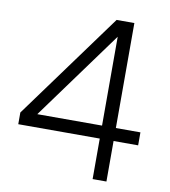

<svg xmlns="http://www.w3.org/2000/svg" viewBox="-82 -798 769 868"><g transform="rotate(10 302.5 -364.0)"><path d="M27.3 -186H401.4V0H464.8V-186H577.6V-245.6H464.8V-727.5H383.3L27.3 -239.7ZM104.5 -245.6V-246.1L400.9 -652.8H401.4V-245.6Z"/></g></svg>

Font: Raveo Display Display Light
Style: Regular
Weight: 300
Designer: Jakub Foglar, Rasmus Andersson (Inter)
Foundry: Jakubfoglar.com
Version: Version 1.100;Glyphs 3.2.3 (3260)